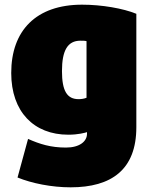

<svg xmlns="http://www.w3.org/2000/svg" viewBox="-20 -578 653 821"><path d="M272 -2C314 -2 343 -10 352 -13V-6C352 27 320 53 262 53C196 53 150 38 100 16L55 181C116 206 201 223 282 223C457 223 563 147 563 -34V-519C507 -542 415 -558 331 -558C134 -558 28 -447 28 -266C28 -100 125 -2 272 -2ZM245 -274C245 -362 269 -404 324 -404C336 -404 343 -404 350 -402V-160C340 -156 329 -154 316 -154C267 -154 245 -189 245 -274Z"/></svg>

Font: Repo ExtraBlack
Style: Regular
Weight: 400
Designer: Stefan Peev
Foundry: Context Ltd
Version: Version 001.502